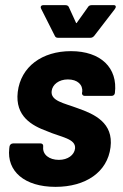

<svg xmlns="http://www.w3.org/2000/svg" viewBox="-20 -720 478 747"><path d="M140 -686 193 -581C195 -576 199 -573 205 -573H332C338 -573 343 -576 347 -581L427 -685C433 -693 431 -700 423 -700H337C331 -700 325 -698 322 -692L280 -633C278 -629 276 -629 275 -633L248 -692C246 -698 240 -700 234 -700H149C140 -700 136 -694 140 -686ZM196 7C313 7 398 -50 410 -147C422 -242 348 -276 282 -299C229 -319 176 -327 181 -366C184 -391 209 -411 244 -411C282 -411 303 -390 300 -362L299 -359C298 -352 303 -347 309 -347H414C421 -347 426 -351 427 -358C439 -456 372 -521 256 -521C144 -521 61 -461 49 -362C38 -267 105 -231 162 -210C217 -186 276 -181 272 -142C269 -117 244 -98 209 -98C171 -98 145 -119 148 -148V-150C149 -157 145 -162 138 -162H31C24 -162 18 -157 17 -150L16 -142C6 -54 75 7 196 7Z"/></svg>

Font: Barlow Semi Condensed
Style: Bold Italic
Weight: 700
Width: 4
Italic angle: -7°
Designer: Jeremy Tribby
Foundry: Tribby Type
Version: Version 1.422;hotconv 1.0.109;makeotfexe 2.5.65596